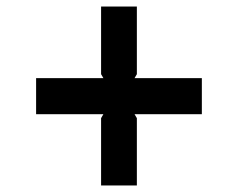

<svg xmlns="http://www.w3.org/2000/svg" viewBox="-20 -698 725 585"><path d="M595 -350H390L397 -338V-133H288V-338L295 -350H90V-460H295L288 -472V-678H397V-472L390 -460H595Z"/></svg>

Font: TypoPRO Sinkin Sans
Style: 500 Medium
Weight: 500
Designer: Keith Bates
Foundry: K-Type
Version: Sinkin Sans (version 1.0)  by Keith Bates   •   © 2014   www